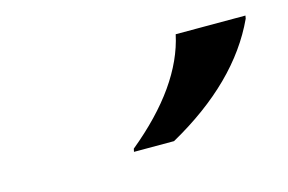

<svg xmlns="http://www.w3.org/2000/svg" viewBox="-39 -817 451 301"><g transform="rotate(-15 186.5 -666.5)"><path d="M373 -747.1 372.1 -742.2Q329.6 -650.4 213.9 -585.9H148.9L149.9 -590.8Q242.7 -667 259.8 -747.1Z"/></g></svg>

Font: Classica
Style: Book Oblique
Weight: 400
Italic angle: -12°
Designer: Wojciech Kalinowski "wmk69" (wmk69@o2.pl)
Foundry: Wojciech Kalinowski "wmk69" (wmk69@o2.pl)
Version: Version 2.1.1; 2021-05-14